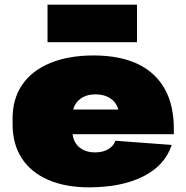

<svg xmlns="http://www.w3.org/2000/svg" viewBox="-20 -791 799 824"><path d="M361 13Q260 13 186 -19.5Q112 -52 73 -112.5Q34 -173 34 -258V-282Q34 -367 75.5 -427.5Q117 -488 195.5 -520.5Q274 -553 381 -553Q549 -553 637.5 -472Q726 -391 726 -238V-215H245V-321H524L491 -281V-294Q491 -336 463.5 -361Q436 -386 389 -386Q345 -386 318 -361Q291 -336 291 -294V-228Q291 -186 317.5 -161.5Q344 -137 388 -137Q423 -137 446 -151.5Q469 -166 475 -187L717 -169Q688 -81 595 -34Q502 13 361 13ZM568 -771V-610H184V-771Z"/></svg>

Font: Pathway Extreme 28pt Black
Style: Regular
Weight: 900
Designer: Eduardo Rodriguez Tunni
Foundry: Eduardo Rodriguez Tunni
Version: Version 1.001;gftools[0.9.26]